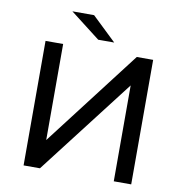

<svg xmlns="http://www.w3.org/2000/svg" viewBox="-94 -975 1011 1063"><g transform="rotate(10 411.5 -443.5)"><path d="M109 -700H208V-160L622 -700H714V0H616V-539L201 0H109ZM227 -887H349L485 -757H395Z"/></g></svg>

Font: APTA Sans Medium
Style: Bold
Weight: 500
Version: Version 7.200